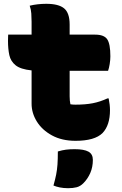

<svg xmlns="http://www.w3.org/2000/svg" viewBox="-20 -729 640 1009"><path d="M23 -547H146V-615Q146 -636 144.5 -658Q143 -680 136 -699Q156 -704 178.5 -706.5Q201 -709 223 -709Q288 -709 317 -685Q346 -661 346 -600V-547H480Q527 -547 543.5 -522.5Q560 -498 560 -433Q560 -414 556.5 -392.5Q553 -371 548 -357H346V-223Q346 -211 347 -200.5Q348 -190 350 -181Q356 -180 362.5 -179.5Q369 -179 376 -179Q429 -179 467.5 -186.5Q506 -194 545 -212H551Q558 -178 558 -150Q558 -71 519 -30Q478 11 377 11Q305 11 253 -17.5Q201 -46 173.5 -90.5Q146 -135 146 -184V-359Q88 -365 62 -386Q36 -407 29 -439.5Q22 -472 22 -514Q22 -528 22.5 -535Q23 -542 23 -547ZM284 67Q307 60 327 57.5Q347 55 372 55Q422 55 445 68Q468 81 468 111Q468 149 454.5 180Q441 211 418 234Q402 250 383 255Q364 260 338 260Q314 260 294.5 256Q275 252 261 246Q270 214 275 189Q280 164 282 136Q284 108 284 67Z"/></svg>

Font: Recursive Mn Csl St Blk
Style: Regular
Weight: 900
Monospace: yes
Version: Version 1.079;hotconv 1.0.112;makeotfexe 2.5.65598; ttfautoh